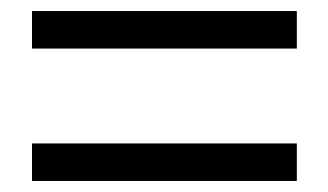

<svg xmlns="http://www.w3.org/2000/svg" viewBox="-20 -543 595 348"><path d="M38 -455H518V-523H38ZM38 -215H518V-283H38Z"/></svg>

Font: GenYoGothic2 TW R
Style: Regular
Weight: 400
Version: Version 2.100;PS 2.1;hotconv 16.6.51;makeotf.lib2.5.65220 DE